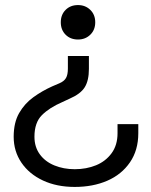

<svg xmlns="http://www.w3.org/2000/svg" viewBox="-20 -523 596 758"><path d="M34 17Q34 -39 55.5 -76.5Q77 -114 111.5 -139Q146 -164 186 -182L214 -194Q233 -202 240.5 -215Q248 -228 248 -252V-302H331V-251Q331 -205 314.5 -178.5Q298 -152 254 -133L226 -120Q175 -98 145.5 -68.5Q116 -39 116 17Q116 57 137 86Q158 115 194.5 130Q231 145 275 145Q321 145 359 129.5Q397 114 420.5 82Q444 50 444 3V-33H526V3Q526 70 493 118Q460 166 403.5 190.5Q347 215 275 215Q204 215 149.5 189.5Q95 164 64.5 119Q34 74 34 17ZM356 -435Q356 -405 336.5 -386Q317 -367 288 -367Q258 -367 239 -386Q220 -405 220 -435Q220 -465 239 -484Q258 -503 288 -503Q317 -503 336.5 -484Q356 -465 356 -435Z"/></svg>

Font: Space Grotesk Frontify
Style: Regular
Weight: 400
Designer: Florian Karsten
Version: Version 2.000